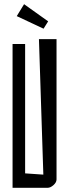

<svg xmlns="http://www.w3.org/2000/svg" viewBox="-20 -897 330 917"><path d="M40 -687H100V-69L187 -63L166 -710H250V-40Q250 -26 235.5 -13Q221 0 207 0H40ZM60 -820 95 -877 210 -795 188 -760Z"/></svg>

Font: Bahianita
Style: Regular
Weight: 400
Designer: Pablo Cosgaya & Dani Raskovsky
Foundry: Pablo Cosgaya & Dani Raskovsky
Version: Version 1.008